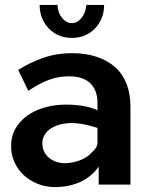

<svg xmlns="http://www.w3.org/2000/svg" viewBox="-20 -750 614 780"><path d="M381 0V-73Q350 -30 304.5 -10Q259 10 204 10Q166 10 133.5 -3Q101 -16 77 -38Q53 -60 39 -90.5Q25 -121 25 -156Q25 -197 43 -228Q61 -259 92 -281Q123 -303 163.5 -314Q204 -325 248 -325Q291 -325 323.5 -318.5Q356 -312 376 -302V-333Q376 -358 368.5 -378Q361 -398 346.5 -412Q332 -426 310 -433Q288 -440 260 -440Q216 -440 177 -425Q138 -410 95 -381L54 -466Q103 -497 157 -515.5Q211 -534 272 -534Q329 -534 373.5 -519Q418 -504 448.5 -476.5Q479 -449 494.5 -408.5Q510 -368 510 -317V0ZM354 -132Q364 -140 370 -150Q376 -160 376 -169V-230Q351 -239 323 -244.5Q295 -250 270 -250Q248 -250 227 -245Q206 -240 189 -229.5Q172 -219 162 -203.5Q152 -188 152 -167Q152 -150 159 -135Q166 -120 178.5 -109.5Q191 -99 207.5 -93Q224 -87 243 -87Q258 -87 273.5 -90Q289 -93 304 -98.5Q319 -104 332 -112.5Q345 -121 354 -132ZM272 -656Q294 -656 311 -677Q328 -698 331 -730H403Q403 -701 393 -676.5Q383 -652 365.5 -634Q348 -616 324.5 -606Q301 -596 272 -596Q243 -596 219.5 -606Q196 -616 178.5 -634Q161 -652 151 -676.5Q141 -701 141 -730H214Q214 -700 231.5 -678Q249 -656 272 -656Z"/></svg>

Font: Rising Sun
Style: Bold
Weight: 700
Designer: Matt McInerney, Pablo Impallari, Rodrigo Fuenzalida (Raleway font), Stephen Hutchings (Greek), Cristiano Sobral (main ch
Foundry: The Rising Sun Project Authors
Version: Version 4.327; ttfautohint (v1.8.4.7-5d5b-dirty)